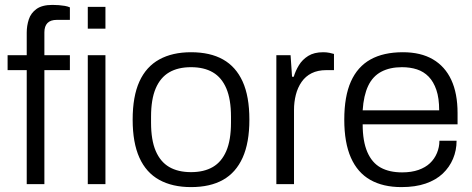

<svg xmlns="http://www.w3.org/2000/svg" viewBox="-20 -751 1925 783"><path d="M89 0V-465H11V-526H89V-618Q89 -646 97.5 -672Q106 -698 129 -714.5Q152 -731 194 -731Q207 -731 220 -730Q233 -729 244.5 -727Q256 -725 265 -721V-670H212Q186 -670 173.5 -657Q161 -644 161 -619V-526H265V-465H161V0ZM338 -634V-723H410V-634ZM338 0V-526H410V0Z M759 12Q683 12 629.5 -17.5Q576 -47 548.5 -108Q521 -169 521 -263Q521 -358 548.5 -418.5Q576 -479 629.5 -508.5Q683 -538 759 -538Q837 -538 889.5 -508.5Q942 -479 969.5 -418.5Q997 -358 997 -263Q997 -169 969.5 -108Q942 -47 889.5 -17.5Q837 12 759 12ZM759 -49Q812 -49 848 -70Q884 -91 903 -135.5Q922 -180 922 -251V-275Q922 -346 903 -390.5Q884 -435 848 -456Q812 -477 759 -477Q706 -477 670 -456Q634 -435 615 -390.5Q596 -346 596 -275V-251Q596 -180 615 -135.5Q634 -91 670 -70Q706 -49 759 -49Z M1107 0V-526H1165L1171 -438H1178Q1185 -462 1199 -485Q1213 -508 1237 -523Q1261 -538 1298 -538Q1312 -538 1324 -535.5Q1336 -533 1342 -531V-465H1311Q1276 -465 1251 -452.5Q1226 -440 1210 -417Q1194 -394 1186.5 -364.5Q1179 -335 1179 -303V0Z M1617 12Q1542 12 1490 -17.5Q1438 -47 1411 -108Q1384 -169 1384 -263Q1384 -358 1411 -418.5Q1438 -479 1491 -508.5Q1544 -538 1623 -538Q1696 -538 1745.5 -509Q1795 -480 1820.5 -425Q1846 -370 1846 -290V-244H1459Q1459 -175 1478 -131Q1497 -87 1532.5 -67.5Q1568 -48 1620 -48Q1658 -48 1686.5 -58Q1715 -68 1733.5 -85.5Q1752 -103 1762 -127Q1772 -151 1772 -177H1842Q1842 -138 1827.5 -103.5Q1813 -69 1785.5 -43Q1758 -17 1716 -2.5Q1674 12 1617 12ZM1459 -301H1771Q1771 -351 1759.5 -384.5Q1748 -418 1728 -438.5Q1708 -459 1680.5 -468Q1653 -477 1619 -477Q1570 -477 1535 -458.5Q1500 -440 1481.5 -401Q1463 -362 1459 -301Z"/></svg>

Font: Archivo SemiBold Light
Style: Regular
Weight: 300
Version: Version 2.001